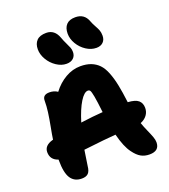

<svg xmlns="http://www.w3.org/2000/svg" viewBox="-181 -1162 1142 1300"><g transform="rotate(-20 390.0 -511.5)"><path d="M580.1 -790Q542 -790 506.6 -813.2Q471.2 -836.4 449.7 -872.8Q428.2 -909.2 428.2 -946.8Q428.2 -988.3 449.5 -1011.2Q470.7 -1034.2 514.2 -1034.2Q579.1 -1034.2 601.1 -974.1Q609.4 -952.1 621.8 -930.2Q634.3 -908.2 640.1 -892.3Q646 -876.5 646 -854Q646 -824.7 628.2 -807.4Q610.4 -790 580.1 -790ZM353 -757.8Q315.9 -757.8 280.5 -781.5Q245.1 -805.2 223.6 -842Q202.1 -878.9 202.1 -916Q202.1 -956.5 224.4 -979.2Q246.6 -1002 293 -1002Q353.5 -1002 377 -936Q385.7 -911.6 397.5 -887.9Q409.2 -864.3 414.6 -850.1Q419.9 -835.9 419.9 -818.8Q419.9 -791 401.9 -774.4Q383.8 -757.8 353 -757.8ZM670.9 11.2Q636.2 11.2 609.6 -3.7Q583 -18.6 557.1 -54.2Q522.5 -100.1 499 -193.8Q432.6 -189.5 266.1 -169.9Q253.9 -95.2 249 -57.1Q245.6 -22 230.2 -7.1Q214.8 7.8 184.1 7.8Q131.3 7.8 105.2 -31.7Q79.1 -71.3 79.1 -160.2V-167Q23.9 -184.6 23.9 -240.2Q23.9 -287.6 85 -305.2Q85.9 -305.2 87.4 -305.7Q88.9 -306.2 89.8 -306.2Q94.2 -338.4 105 -394.3Q115.7 -450.2 121.3 -492.7Q127 -535.2 127 -575.2Q127 -616.2 175.8 -616.2Q209 -616.2 233.9 -599.1Q272.9 -650.9 325 -680.9Q377 -710.9 433.1 -710.9Q476.6 -710.9 508.8 -698.5Q541 -686 564.5 -661.9Q587.9 -637.7 604.5 -595.5Q621.1 -553.2 631.8 -500.7Q642.6 -448.2 651.9 -372.1Q705.6 -369.1 727.8 -349.9Q750 -330.6 750 -295.9Q750 -266.6 733.2 -243.9Q716.3 -221.2 686 -209Q695.8 -180.2 711.2 -145.8Q726.6 -111.3 734.4 -89.8Q742.2 -68.4 742.2 -50.8Q742.2 11.2 670.9 11.2ZM424.8 -538.1Q397.9 -538.1 367.2 -488.5Q336.4 -439 309.1 -350.1Q398.4 -362.3 469.2 -367.2Q460.4 -446.8 453.4 -484.1Q446.3 -521.5 440.7 -529.8Q435.1 -538.1 424.8 -538.1Z"/></g></svg>

Font: Shantell Sans Normal
Style: Regular
Weight: 800
Designer: Stephen Nixon, Anya Danilova, Shantell Martin
Foundry: Arrow Type
Version: Version 1.006;[559af2be0]